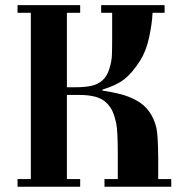

<svg xmlns="http://www.w3.org/2000/svg" viewBox="-20 -713 700 733"><path d="M46.9 0V-29.3H97.7V-664.1H46.9V-693.4H286.1V-664.1H235.4V-379.9H267.6Q304.7 -379.9 329.1 -385.3Q353.5 -390.6 371.1 -406.2Q388.7 -421.9 397.5 -450.2Q406.2 -478.5 407.2 -502Q408.2 -525.4 408.2 -569.3V-664.1H366.2V-693.4H608.4V-664.1H562.5Q560.5 -622.1 549.3 -570.3Q538.1 -518.6 515.6 -482.4Q484.4 -433.6 454.1 -410.2Q423.8 -386.7 371.1 -371.1V-367.2Q410.2 -361.3 440.4 -353.5Q470.7 -345.7 500 -330.1Q529.3 -314.5 548.8 -288.1Q568.4 -261.7 577.1 -224.6Q583 -199.2 584 -113.3V-29.3H633.8V0H378.9V-29.3H429.7V-125Q429.7 -210 423.8 -242.2Q418 -268.6 410.2 -286.6Q402.3 -304.7 386.7 -320.3Q371.1 -335.9 345.2 -343.3Q319.3 -350.6 281.2 -350.6H235.4V-29.3H286.1V0Z"/></svg>

Font: Monomakh Unicode TT
Style: Medium
Weight: 500
Designer: Alexey Kryukov, Aleksandr Andreev
Version: Version 1.1